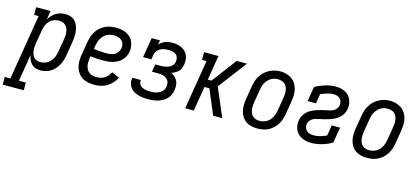

<svg xmlns="http://www.w3.org/2000/svg" viewBox="-122 -1004 3683 1691"><g transform="rotate(15 1719.0 -158.0)"><path d="M-62 215V145H-11L87 -450H46V-520H177L164 -439Q175 -459 191 -476.5Q207 -494 227 -506Q247 -518 268.5 -523Q290 -528 312 -528Q312 -528 312 -528Q312 -528 312 -528Q338 -528 362 -519.5Q386 -511 402 -493Q418 -475 426.5 -451.5Q435 -428 438 -403.5Q441 -379 439 -352.5Q437 -326 433 -301L413 -181Q409 -157 402 -134Q395 -111 383.5 -89.5Q372 -68 355 -49Q338 -30 317 -17Q296 -4 272 2Q248 8 225 8Q202 8 180.5 1Q159 -6 144 -21.5Q129 -37 120 -57Q111 -77 107 -99L67 145H130V215ZM205 -62Q221 -62 237.5 -66Q254 -70 269 -79Q284 -88 295.5 -101Q307 -114 315.5 -129Q324 -144 328.5 -160Q333 -176 336 -192L356 -312Q359 -329 360 -346.5Q361 -364 358.5 -380Q356 -396 349.5 -411Q343 -426 331 -437Q319 -448 303 -453Q287 -458 270 -458Q247 -458 224.5 -449Q202 -440 185 -422Q168 -404 159.5 -382Q151 -360 147 -337L127 -217Q124 -200 122.5 -182Q121 -164 123 -147.5Q125 -131 130 -115Q135 -99 145.5 -86.5Q156 -74 172 -68Q188 -62 205 -62Z M718 8Q689 8 660 2.5Q631 -3 607.5 -17.5Q584 -32 567.5 -54.5Q551 -77 543.5 -104Q536 -131 536 -160.5Q536 -190 541 -219L561 -339Q565 -364 573 -389Q581 -414 595 -436.5Q609 -459 629.5 -477.5Q650 -496 673.5 -507.5Q697 -519 722.5 -523.5Q748 -528 773 -528Q798 -528 822 -524Q846 -520 867 -510Q888 -500 904.5 -483.5Q921 -467 930.5 -446Q940 -425 943 -401Q946 -377 942 -352Q938 -331 927.5 -310Q917 -289 900.5 -272.5Q884 -256 863 -245Q842 -234 820.5 -228.5Q799 -223 777 -221Q755 -219 734 -219Q705 -219 676.5 -220.5Q648 -222 621 -227L617 -208Q615 -190 614 -171.5Q613 -153 617 -136.5Q621 -120 629.5 -105Q638 -90 651.5 -80Q665 -70 682.5 -66Q700 -62 718 -62Q736 -62 755 -66.5Q774 -71 790.5 -81.5Q807 -92 820 -107.5Q833 -123 842 -140L911 -108Q897 -82 876.5 -59Q856 -36 830 -20.5Q804 -5 775 1.5Q746 8 718 8ZM751 -288Q770 -288 788 -291Q806 -294 823 -303.5Q840 -313 851 -329.5Q862 -346 865 -364Q869 -384 863.5 -403Q858 -422 844.5 -434.5Q831 -447 812 -452.5Q793 -458 773 -458Q756 -458 739.5 -454.5Q723 -451 707.5 -442.5Q692 -434 679.5 -421Q667 -408 658.5 -392.5Q650 -377 645 -360.5Q640 -344 637 -328L632 -297Q647 -294 661.5 -292.5Q676 -291 691 -290.5Q706 -290 721 -289Q736 -288 751 -288Z M1207 8Q1183 8 1160.5 5.5Q1138 3 1117 -3Q1096 -9 1077 -20Q1058 -31 1044.5 -48Q1031 -65 1025.5 -87Q1020 -109 1024 -132Q1024 -134 1024.5 -135.5Q1025 -137 1026 -139H1103Q1103 -138 1103 -137Q1103 -136 1102 -135Q1100 -123 1104 -111Q1108 -99 1116 -90.5Q1124 -82 1134.5 -76.5Q1145 -71 1157 -67.5Q1169 -64 1181.5 -63Q1194 -62 1207 -62Q1220 -62 1233.5 -63Q1247 -64 1260 -67.5Q1273 -71 1286 -77Q1299 -83 1310 -92.5Q1321 -102 1327.5 -115Q1334 -128 1336 -141Q1338 -155 1336.5 -169Q1335 -183 1328.5 -194.5Q1322 -206 1311 -214Q1300 -222 1287.5 -227Q1275 -232 1261 -233.5Q1247 -235 1233 -235H1178L1190 -305H1244Q1256 -305 1268 -306.5Q1280 -308 1292 -311Q1304 -314 1315.5 -319.5Q1327 -325 1336.5 -333.5Q1346 -342 1351.5 -353.5Q1357 -365 1359 -377Q1362 -395 1356.5 -412.5Q1351 -430 1337.5 -440.5Q1324 -451 1306 -454.5Q1288 -458 1270 -458Q1251 -458 1232.5 -455Q1214 -452 1197 -443Q1180 -434 1167.5 -418Q1155 -402 1152 -384L1145 -339H1069L1099 -520H1175L1168 -480Q1180 -493 1194 -502.5Q1208 -512 1224 -518Q1240 -524 1256 -526Q1272 -528 1288 -528Q1310 -528 1331.5 -524Q1353 -520 1371.5 -511Q1390 -502 1405 -487.5Q1420 -473 1428 -453.5Q1436 -434 1438 -412Q1440 -390 1436 -369Q1433 -352 1426.5 -335Q1420 -318 1407 -305.5Q1394 -293 1378 -284Q1362 -275 1345 -269Q1364 -260 1379.5 -246Q1395 -232 1404 -213.5Q1413 -195 1414.5 -173Q1416 -151 1412 -129Q1409 -108 1399.5 -86.5Q1390 -65 1373.5 -48.5Q1357 -32 1336 -20.5Q1315 -9 1293.5 -3Q1272 3 1250 5.5Q1228 8 1207 8Z M1544 0 1618 -450H1577V-520H1708L1671 -295H1705L1874 -520H1968L1771 -260L1882 0H1799L1704 -225H1660L1622 0Z M2202 8Q2174 8 2146.5 1.5Q2119 -5 2097.5 -20Q2076 -35 2061.5 -58Q2047 -81 2041 -107.5Q2035 -134 2035.5 -162.5Q2036 -191 2041 -219L2061 -339Q2065 -364 2073 -388.5Q2081 -413 2095 -435.5Q2109 -458 2129 -476.5Q2149 -495 2172.5 -507Q2196 -519 2221 -525Q2246 -531 2272 -531Q2300 -531 2327 -523Q2354 -515 2375.5 -500Q2397 -485 2411.5 -462Q2426 -439 2432.5 -412.5Q2439 -386 2438 -357.5Q2437 -329 2433 -301L2413 -181Q2409 -156 2401 -131.5Q2393 -107 2379 -84.5Q2365 -62 2345 -43.5Q2325 -25 2301.5 -13Q2278 -1 2252.5 3.5Q2227 8 2202 8ZM2204 -62Q2220 -62 2236.5 -66Q2253 -70 2268 -78.5Q2283 -87 2295 -100Q2307 -113 2315.5 -128.5Q2324 -144 2328.5 -160Q2333 -176 2336 -192L2356 -312Q2359 -329 2360 -346.5Q2361 -364 2358.5 -380.5Q2356 -397 2349 -412.5Q2342 -428 2330 -438.5Q2318 -449 2301.5 -453.5Q2285 -458 2268 -458Q2251 -458 2235 -454Q2219 -450 2204 -441Q2189 -432 2177.5 -419Q2166 -406 2157.5 -391Q2149 -376 2144.5 -360Q2140 -344 2137 -328L2117 -208Q2115 -191 2114 -173.5Q2113 -156 2115.5 -139.5Q2118 -123 2124.5 -108Q2131 -93 2143 -82.5Q2155 -72 2171 -67Q2187 -62 2204 -62Z M2696 8Q2673 8 2651 4Q2629 0 2609 -9.5Q2589 -19 2573.5 -34Q2558 -49 2549 -68.5Q2540 -88 2537 -110.5Q2534 -133 2538 -156Q2541 -179 2553 -200.5Q2565 -222 2583 -238.5Q2601 -255 2623 -265.5Q2645 -276 2667.5 -283.5Q2690 -291 2713 -296.5Q2736 -302 2759 -307H2760Q2775 -310 2789.5 -314Q2804 -318 2817.5 -326.5Q2831 -335 2840 -348.5Q2849 -362 2852 -377Q2854 -393 2850 -409.5Q2846 -426 2834.5 -437Q2823 -448 2807 -453Q2791 -458 2775 -458Q2746 -458 2716.5 -448.5Q2687 -439 2659 -427L2645 -340H2569L2591 -474Q2613 -487 2636 -496.5Q2659 -506 2682 -513Q2705 -520 2729 -524Q2753 -528 2777 -528Q2799 -528 2821 -523.5Q2843 -519 2861.5 -509.5Q2880 -500 2895 -485Q2910 -470 2918 -450.5Q2926 -431 2929 -409Q2932 -387 2928 -364Q2924 -341 2912.5 -319.5Q2901 -298 2882.5 -281.5Q2864 -265 2842.5 -254.5Q2821 -244 2798 -236.5Q2775 -229 2752.5 -223.5Q2730 -218 2707 -213H2706Q2691 -210 2676.5 -206Q2662 -202 2648.5 -193.5Q2635 -185 2625.5 -172Q2616 -159 2614 -144Q2611 -126 2616.5 -109.5Q2622 -93 2634.5 -82Q2647 -71 2664 -66.5Q2681 -62 2698 -62Q2727 -62 2756.5 -70.5Q2786 -79 2814 -92L2830 -188H2906L2882 -46Q2861 -33 2837.5 -23Q2814 -13 2791 -6.5Q2768 0 2743.5 4Q2719 8 2696 8Z M3202 8Q3174 8 3146.5 1.5Q3119 -5 3097.5 -20Q3076 -35 3061.5 -58Q3047 -81 3041 -107.5Q3035 -134 3035.5 -162.5Q3036 -191 3041 -219L3061 -339Q3065 -364 3073 -388.5Q3081 -413 3095 -435.5Q3109 -458 3129 -476.5Q3149 -495 3172.5 -507Q3196 -519 3221 -525Q3246 -531 3272 -531Q3300 -531 3327 -523Q3354 -515 3375.5 -500Q3397 -485 3411.5 -462Q3426 -439 3432.5 -412.5Q3439 -386 3438 -357.5Q3437 -329 3433 -301L3413 -181Q3409 -156 3401 -131.5Q3393 -107 3379 -84.5Q3365 -62 3345 -43.5Q3325 -25 3301.5 -13Q3278 -1 3252.5 3.5Q3227 8 3202 8ZM3204 -62Q3220 -62 3236.5 -66Q3253 -70 3268 -78.5Q3283 -87 3295 -100Q3307 -113 3315.5 -128.5Q3324 -144 3328.5 -160Q3333 -176 3336 -192L3356 -312Q3359 -329 3360 -346.5Q3361 -364 3358.5 -380.5Q3356 -397 3349 -412.5Q3342 -428 3330 -438.5Q3318 -449 3301.5 -453.5Q3285 -458 3268 -458Q3251 -458 3235 -454Q3219 -450 3204 -441Q3189 -432 3177.5 -419Q3166 -406 3157.5 -391Q3149 -376 3144.5 -360Q3140 -344 3137 -328L3117 -208Q3115 -191 3114 -173.5Q3113 -156 3115.5 -139.5Q3118 -123 3124.5 -108Q3131 -93 3143 -82.5Q3155 -72 3171 -67Q3187 -62 3204 -62Z"/></g></svg>

Font: Iosevka Gothic
Style: Italic
Weight: 400
Italic angle: -9°
Monospace: yes
Designer: Belleve Invis
Foundry: Belleve Invis
Version: Version 15.5.1; ttfautohint (v1.8.4)